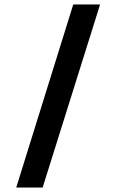

<svg xmlns="http://www.w3.org/2000/svg" viewBox="-20 -765 511 865"><path d="M53.1 80 310 -744.9H430.9L172.1 80Z"/></svg>

Font: Karla
Style: Regular
Weight: 400
Designer: Jonathan Pinhorn
Version: Version 2.004;gftools[0.9.33]